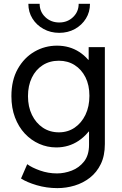

<svg xmlns="http://www.w3.org/2000/svg" viewBox="-20 -762 630 995"><path d="M277.3 212.9Q221.7 212.9 170.4 197.8Q119.1 182.6 88.9 163.1L121.1 88.9Q145.5 106.9 187.7 121.8Q230 136.7 275.4 136.7Q313.5 136.7 351.8 122.1Q390.1 107.4 415.8 74.7Q441.4 42 441.4 -11.7V-80.1H426.8L445.3 -126V-404.3L420.9 -452.1H439.5V-517.6H523.4V-15.6Q523.4 44.9 502.4 88.1Q481.4 131.3 446 158.9Q410.6 186.5 366.9 199.7Q323.2 212.9 277.3 212.9ZM271.5 2Q225.1 2 183.1 -16.6Q141.1 -35.2 108.6 -69.8Q76.2 -104.5 57.6 -153.6Q39.1 -202.6 39.1 -263.7Q39.1 -346.2 72 -404.8Q105 -463.4 158.7 -494.4Q212.4 -525.4 275.4 -525.4Q340.3 -525.4 390.9 -492.7Q441.4 -460 470.2 -401.4Q499 -342.8 499 -265.6Q499 -188 469.2 -127.7Q439.5 -67.4 387.9 -32.7Q336.4 2 271.5 2ZM285.2 -76.2Q331.1 -76.2 366.7 -100.3Q402.3 -124.5 422.9 -167.2Q443.4 -210 443.4 -265.6Q443.4 -320.8 422.9 -361.6Q402.3 -402.3 366.7 -424.8Q331.1 -447.3 285.2 -447.3Q237.3 -447.3 201.2 -424.1Q165 -400.9 145 -359.4Q125 -317.9 125 -263.7Q125 -209 145.5 -166.7Q166 -124.5 202.1 -100.3Q238.3 -76.2 285.2 -76.2ZM287.1 -591.8Q242.2 -591.8 205.8 -611.8Q169.4 -631.8 148.2 -665.8Q127 -699.7 127 -742.2H185.5Q185.5 -701.2 214.8 -673.3Q244.1 -645.5 287.1 -645.5Q329.6 -645.5 358.6 -673.3Q387.7 -701.2 387.7 -742.2H446.3Q446.3 -699.7 425.3 -665.8Q404.3 -631.8 368.2 -611.8Q332 -591.8 287.1 -591.8Z"/></svg>

Font: Reddit Sans
Style: Regular
Weight: 400
Designer: Stephen Hutchings
Foundry: Reddit
Version: Version 1.014